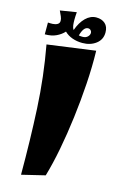

<svg xmlns="http://www.w3.org/2000/svg" viewBox="-133 -906 602 990"><g transform="rotate(15 168.0 -411.0)"><path d="M87 31Q87 -155 78.5 -321.5Q70 -488 40 -652L296 -687Q298 -602 292 -510Q286 -418 274.5 -326Q263 -234 247 -150.5Q231 -67 211 1ZM18 -700V-763Q29 -762 43 -762.5Q57 -763 68 -769Q79 -775 79 -788Q79 -799 74 -810.5Q69 -822 61 -839L148 -853Q147 -840 146.5 -831Q146 -822 146 -812Q146 -797 147.5 -783.5Q149 -770 156 -760Q171 -803 196.5 -828Q222 -853 253 -853Q282 -853 300 -837Q318 -821 318 -790Q318 -752 288.5 -729.5Q259 -707 216 -707Q187 -707 162 -716Q137 -725 120 -742Q104 -724 79 -712Q54 -700 18 -700ZM226 -788Q202 -788 189 -740Q198 -738 209 -738Q226 -738 236 -747.5Q246 -757 246 -769Q246 -776 240.5 -782Q235 -788 226 -788Z"/></g></svg>

Font: Marhey ExtraBold
Style: Regular
Weight: 800
Designer: Nur Syamsi & Bustanul Arifin
Foundry: Namelatype
Version: Version 1.000; ttfautohint (v1.8.4.7-5d5b)